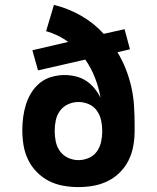

<svg xmlns="http://www.w3.org/2000/svg" viewBox="-20 -755 640 783"><path d="M300 8Q269 8 238 2.5Q207 -3 179.5 -17Q152 -31 130 -53.5Q108 -76 94.5 -104Q81 -132 76 -162.5Q71 -193 71 -224Q71 -251 74.5 -277.5Q78 -304 86 -329.5Q94 -355 108.5 -378Q123 -401 143.5 -417.5Q164 -434 190.5 -441.5Q217 -449 243 -449Q266 -449 289 -443.5Q312 -438 331 -425.5Q350 -413 365 -395Q380 -377 390 -356Q383 -398 367.5 -437.5Q352 -477 328 -512L135 -468L112 -550L258 -584Q238 -599 215 -610Q192 -621 168 -628L200 -735Q258 -721 310.5 -691Q363 -661 403 -617L488 -636L510 -554L459 -542Q479 -509 493 -473.5Q507 -438 515.5 -400.5Q524 -363 526.5 -324.5Q529 -286 529 -248V-221Q529 -190 523.5 -159.5Q518 -129 504.5 -101.5Q491 -74 469 -52Q447 -30 419.5 -16.5Q392 -3 361.5 2.5Q331 8 300 8ZM300 -102Q322 -102 342.5 -111Q363 -120 375.5 -138Q388 -156 392.5 -177.5Q397 -199 397 -220Q397 -242 392.5 -263.5Q388 -285 375.5 -303Q363 -321 342.5 -330Q322 -339 300 -339Q278 -339 258 -330Q238 -321 225 -303.5Q212 -286 207.5 -264.5Q203 -243 203 -221Q203 -199 207.5 -177.5Q212 -156 224.5 -138.5Q237 -121 257.5 -111.5Q278 -102 300 -102Z"/></svg>

Font: Iosevka Extrabold Extended
Style: Regular
Weight: 800
Width: 7
Monospace: yes
Designer: Belleve Invis
Foundry: Belleve Invis
Version: Version 32.5.0; ttfautohint (v1.8.4)